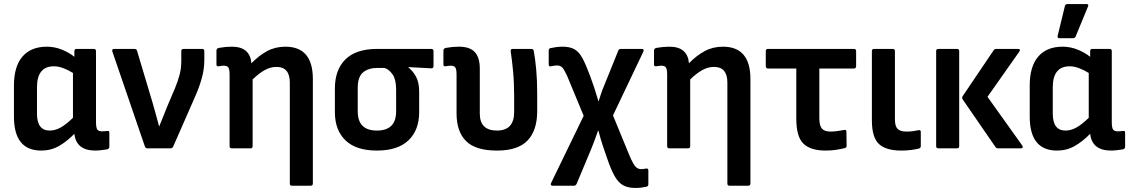

<svg xmlns="http://www.w3.org/2000/svg" viewBox="-20 -734 5589 950"><path d="M184 11Q49 11 49 -157V-311Q49 -405 91 -454Q133 -503 212 -503Q250 -503 286 -488.5Q322 -474 348 -453V-481Q348 -492 359 -492H444Q455 -492 455 -481V-131Q455 -102 461.5 -93Q468 -84 485 -84Q492 -84 498.5 -85Q505 -86 512 -86Q521 -88 521 -77V-8Q521 2 510 5Q497 7 481 9Q465 11 452 11Q357 11 348 -72Q311 -34 271.5 -11.5Q232 11 184 11ZM163 -172Q163 -88 226 -88Q253 -88 280 -103Q307 -118 341 -151V-373Q317 -388 292.5 -397Q268 -406 247 -406Q163 -406 163 -302Z M709 0Q701 0 697 -9L536 -479Q532 -492 545 -492H645Q655 -492 658 -483L734 -229Q743 -199 751 -168.5Q759 -138 767 -109H768Q778 -134 788.5 -160Q799 -186 809 -211L846 -298Q860 -332 868.5 -363.5Q877 -395 877 -432V-480Q877 -492 888 -492H981Q991 -492 991 -480V-438Q991 -394 979.5 -351Q968 -308 948 -262L837 -9Q833 0 824 0Z M1127 0Q1116 0 1116 -11V-364Q1116 -391 1110 -400Q1104 -409 1087 -409Q1081 -409 1074.5 -408Q1068 -407 1061 -406Q1051 -405 1051 -415V-484Q1051 -494 1063 -497Q1096 -503 1127 -503Q1217 -503 1224 -421Q1261 -459 1301.5 -481Q1342 -503 1392 -503Q1528 -503 1528 -343V174Q1528 185 1516 185H1425Q1414 185 1414 174V-325Q1414 -403 1348 -403Q1319 -403 1290.5 -387.5Q1262 -372 1230 -341V-11Q1230 0 1219 0Z M1845 11Q1742 11 1689.5 -39.5Q1637 -90 1637 -179V-296Q1637 -389 1689.5 -440.5Q1742 -492 1846 -492H2113Q2125 -492 2125 -481V-407Q2125 -395 2113 -396L2001 -402V-400Q2023 -383 2038.5 -354.5Q2054 -326 2054 -280V-179Q2054 -90 2001 -39.5Q1948 11 1845 11ZM1845 -88Q1940 -88 1940 -183V-291Q1940 -340 1923 -365Q1906 -390 1883 -398H1849Q1803 -398 1776.5 -376Q1750 -354 1750 -299V-183Q1750 -88 1845 -88Z M2439 11Q2333 11 2286 -36Q2239 -83 2239 -173V-364Q2239 -391 2233 -400Q2227 -409 2210 -409Q2204 -409 2197.5 -408Q2191 -407 2184 -406Q2174 -405 2174 -415V-484Q2174 -494 2186 -497Q2219 -503 2251 -503Q2305 -503 2329.5 -476Q2354 -449 2354 -395V-172Q2354 -88 2439 -88Q2524 -88 2524 -180V-257Q2524 -327 2518.5 -383.5Q2513 -440 2507 -479Q2505 -492 2516 -492H2609Q2619 -492 2621 -482Q2628 -445 2633 -391.5Q2638 -338 2638 -272V-184Q2638 -89 2590.5 -39Q2543 11 2439 11Z M3124 196Q3088 196 3064.5 183.5Q3041 171 3023 140.5Q3005 110 2986 55L2966 -3Q2959 -23 2953 -43.5Q2947 -64 2941 -87H2939Q2931 -64 2923.5 -44Q2916 -24 2907 -1L2833 176Q2828 185 2820 185H2715Q2708 185 2706 181Q2704 177 2707 171L2868 -161L2785 -361Q2772 -389 2762.5 -399.5Q2753 -410 2737 -410Q2729 -410 2721.5 -409Q2714 -408 2706 -406Q2695 -403 2695 -416V-484Q2695 -494 2704 -496Q2717 -499 2732.5 -501Q2748 -503 2764 -503Q2801 -503 2823.5 -489.5Q2846 -476 2862.5 -445Q2879 -414 2898 -363L2920 -301Q2925 -285 2930 -268.5Q2935 -252 2941 -233H2942Q2948 -252 2954 -270.5Q2960 -289 2967 -305L3039 -483Q3042 -492 3052 -492H3155Q3169 -492 3163 -478L3013 -163L3096 39Q3113 78 3124.5 90.5Q3136 103 3153 103Q3158 103 3164 102Q3170 101 3177 100Q3188 98 3188 110V178Q3188 188 3178 190Q3151 196 3124 196Z M3292 0Q3281 0 3281 -11V-364Q3281 -391 3275 -400Q3269 -409 3252 -409Q3246 -409 3239.5 -408Q3233 -407 3226 -406Q3216 -405 3216 -415V-484Q3216 -494 3228 -497Q3261 -503 3292 -503Q3382 -503 3389 -421Q3426 -459 3466.5 -481Q3507 -503 3557 -503Q3693 -503 3693 -343V174Q3693 185 3681 185H3590Q3579 185 3579 174V-325Q3579 -403 3513 -403Q3484 -403 3455.5 -387.5Q3427 -372 3395 -341V-11Q3395 0 3384 0Z M4065 11Q3991 11 3955.5 -23Q3920 -57 3920 -147V-395H3781Q3769 -395 3769 -407V-481Q3769 -492 3780 -492H4205Q4216 -492 4216 -481V-407Q4216 -395 4205 -395H4034V-149Q4034 -113 4046.5 -98Q4059 -83 4090 -83Q4109 -83 4126.5 -86Q4144 -89 4157 -91Q4168 -93 4168 -82L4169 -13Q4169 -3 4159 -1Q4143 3 4119 7Q4095 11 4065 11Z M4439 11Q4364 11 4329 -21.5Q4294 -54 4294 -139V-481Q4294 -492 4305 -492H4397Q4408 -492 4408 -481V-143Q4408 -110 4421 -96.5Q4434 -83 4466 -83Q4482 -83 4497 -85Q4512 -87 4525 -90Q4536 -92 4536 -81V-11Q4536 -2 4527 1Q4511 5 4488.5 8Q4466 11 4439 11Z M4918 0Q4910 0 4906 -6L4744 -241Q4738 -249 4743 -258L4897 -486Q4901 -492 4910 -492H5017Q5032 -492 5023 -478L4866 -255L5038 -14Q5042 -8 5040 -4Q5038 0 5031 0ZM4623 0Q4612 0 4612 -11V-481Q4612 -492 4623 -492H4715Q4726 -492 4726 -481V-11Q4726 0 4715 0Z M5210 11Q5075 11 5075 -157V-311Q5075 -405 5117 -454Q5159 -503 5238 -503Q5276 -503 5312 -488.5Q5348 -474 5374 -453V-481Q5374 -492 5385 -492H5470Q5481 -492 5481 -481V-131Q5481 -102 5487.5 -93Q5494 -84 5511 -84Q5518 -84 5524.5 -85Q5531 -86 5538 -86Q5547 -88 5547 -77V-8Q5547 2 5536 5Q5523 7 5507 9Q5491 11 5478 11Q5383 11 5374 -72Q5337 -34 5297.5 -11.5Q5258 11 5210 11ZM5189 -172Q5189 -88 5252 -88Q5279 -88 5306 -103Q5333 -118 5367 -151V-373Q5343 -388 5318.5 -397Q5294 -406 5273 -406Q5189 -406 5189 -302ZM5222 -545Q5211 -545 5213 -556L5249 -704Q5251 -714 5263 -714H5356Q5369 -714 5363 -701L5302 -553Q5298 -545 5289 -545Z"/></svg>

Font: Sofia Sans Semi Condensed
Style: Bold
Weight: 700
Designer: Botio Nikoltchev, Ani Petrova
Foundry: lettersoup
Version: Version 4.100; ttfautohint (v1.8.4.7-5d5b)